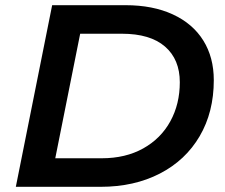

<svg xmlns="http://www.w3.org/2000/svg" viewBox="-20 -720 866 740"><path d="M181 -700H464Q569 -700 646 -664.5Q723 -629 763.5 -564Q804 -499 804 -411Q804 -288 749.5 -195Q695 -102 596 -51Q497 0 368 0H41ZM372 -110Q464 -110 532 -148Q600 -186 636.5 -252.5Q673 -319 673 -403Q673 -491 616 -540.5Q559 -590 450 -590H289L193 -110Z"/></svg>

Font: Montserrat Alternates SemiBold
Style: Italic
Weight: 600
Italic angle: -11.3°
Designer: Julieta Ulanovsky
Foundry: Julieta Ulanovsky
Version: Version 7.200